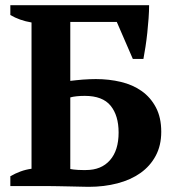

<svg xmlns="http://www.w3.org/2000/svg" viewBox="-20 -720 681 743"><path d="M102 -633Q55 -641 20 -662V-700H557Q557 -677 555 -649Q553 -621 550 -593Q547 -565 543 -539Q539 -513 535 -492H494L432 -635H252V-407Q261 -408 274 -409.5Q287 -411 300.5 -412Q314 -413 327.5 -413.5Q341 -414 351 -414Q402 -414 448 -403Q494 -392 528.5 -367.5Q563 -343 583.5 -304Q604 -265 604 -210Q604 -157 582.5 -117Q561 -77 523.5 -50.5Q486 -24 434.5 -10.5Q383 3 323 3Q318 3 298 2.5Q278 2 253 1.5Q228 1 203 0.5Q178 0 163 0H20V-38Q39 -49 59.5 -56.5Q80 -64 102 -67ZM308 -349Q292 -349 277 -347.5Q262 -346 252 -343V-66Q256 -65 264.5 -64Q273 -63 282 -62.5Q291 -62 299.5 -62Q308 -62 313 -62Q372 -62 405.5 -100Q439 -138 439 -207Q439 -273 408 -311Q377 -349 308 -349Z"/></svg>

Font: PT Serif
Style: Bold
Weight: 700
Designer: A.Korolkova, O.Umpeleva, V.Yefimov
Foundry: ParaType Ltd
Version: Version 1.000W OFL; ttfautohint (v1.6)